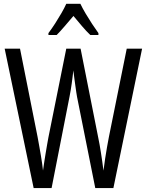

<svg xmlns="http://www.w3.org/2000/svg" viewBox="-20 -963 751 983"><path d="M707.5 -713.9 560.5 0H467.8L374.5 -466.8Q373 -476.1 370.8 -489.3Q368.7 -502.4 366.5 -519.3Q364.3 -536.1 361.3 -556.9Q358.4 -577.6 355.5 -602.5Q353.5 -585.9 351.6 -569.1Q349.6 -552.2 347.2 -535.2Q344.7 -518.1 342 -501.2Q339.4 -484.4 335.9 -467.8L244.1 0H152.3L3.9 -713.9H82.5L172.4 -262.2Q177.2 -235.8 181.6 -211.4Q186 -187 189.7 -164.8Q193.4 -142.6 196 -123.8Q198.7 -105 200.2 -89.8Q203.1 -110.8 206.5 -133.1Q210 -155.3 213.6 -177.5Q217.3 -199.7 220.9 -220.7Q224.6 -241.7 228 -260.3L319.3 -713.9H392.6L482.4 -261.2Q486.3 -242.2 490 -222.2Q493.7 -202.1 496.8 -181.2Q500 -160.2 503.4 -137.2Q506.8 -114.3 509.8 -89.4Q513.7 -121.1 518.3 -151.1Q522.9 -181.2 527.8 -209.2Q532.7 -237.3 537.6 -262.2L628.9 -713.9ZM391.6 -943.4Q402.3 -920.9 418.2 -894Q434.1 -867.2 451.4 -840.8Q468.8 -814.5 483.9 -793.5V-783.7H442.4Q421.4 -803.7 399.9 -829.1Q378.4 -854.5 356 -881.3Q333.5 -855 310.8 -828.4Q288.1 -801.8 270 -783.7H228V-793.5Q245.6 -816.9 262.7 -843.5Q279.8 -870.1 294.7 -896Q309.6 -921.9 319.3 -943.4Z"/></svg>

Font: Open Sans Condensed
Style: Regular
Weight: 400
Width: 3
Designer: Monotype Design Team
Foundry: Monotype Imaging Inc.
Version: Version 3.000